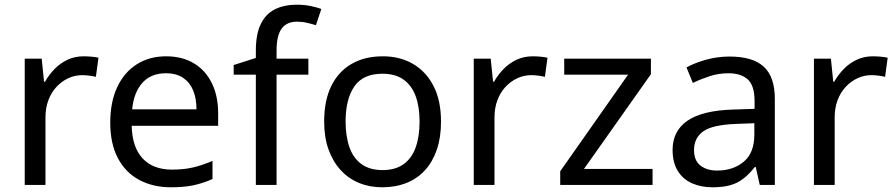

<svg xmlns="http://www.w3.org/2000/svg" viewBox="-20 -785 3803 815"><path d="M335 -546Q350 -546 367.5 -544.5Q385 -543 398 -540L387 -459Q374 -462 358.5 -464Q343 -466 329 -466Q298 -466 270 -453Q242 -440 220 -416.5Q198 -393 185.5 -360Q173 -327 173 -286V0H85V-536H157L167 -438H171Q188 -468 212 -492.5Q236 -517 267 -531.5Q298 -546 335 -546Z M685 -546Q754 -546 803.5 -516Q853 -486 879.5 -431.5Q906 -377 906 -304V-251H539Q541 -160 585.5 -112.5Q630 -65 710 -65Q761 -65 800.5 -74.5Q840 -84 882 -102V-25Q841 -7 801 1.5Q761 10 706 10Q630 10 571.5 -21Q513 -52 480.5 -113.5Q448 -175 448 -264Q448 -352 477.5 -415Q507 -478 560.5 -512Q614 -546 685 -546ZM684 -474Q621 -474 584.5 -433.5Q548 -393 541 -321H814Q814 -367 800 -401Q786 -435 757.5 -454.5Q729 -474 684 -474Z M1289 -468H1154V0H1066V-468H972V-509L1066 -539V-570Q1066 -639 1086.5 -682Q1107 -725 1146 -745Q1185 -765 1240 -765Q1272 -765 1298.5 -759.5Q1325 -754 1344 -747L1321 -678Q1305 -683 1284 -688Q1263 -693 1241 -693Q1197 -693 1175.5 -663.5Q1154 -634 1154 -571V-536H1289Z M1852 -269Q1852 -202 1834.5 -150.5Q1817 -99 1784.5 -63Q1752 -27 1705.5 -8.5Q1659 10 1602 10Q1549 10 1504 -8.5Q1459 -27 1426 -63Q1393 -99 1374.5 -150.5Q1356 -202 1356 -269Q1356 -358 1386 -419.5Q1416 -481 1472 -513.5Q1528 -546 1605 -546Q1678 -546 1733.5 -513.5Q1789 -481 1820.5 -419.5Q1852 -358 1852 -269ZM1447 -269Q1447 -206 1463.5 -159.5Q1480 -113 1515 -88Q1550 -63 1604 -63Q1658 -63 1693 -88Q1728 -113 1744.5 -159.5Q1761 -206 1761 -269Q1761 -333 1744 -378Q1727 -423 1692.5 -447.5Q1658 -472 1603 -472Q1521 -472 1484 -418Q1447 -364 1447 -269Z M2241 -546Q2256 -546 2273.5 -544.5Q2291 -543 2304 -540L2293 -459Q2280 -462 2264.5 -464Q2249 -466 2235 -466Q2204 -466 2176 -453Q2148 -440 2126 -416.5Q2104 -393 2091.5 -360Q2079 -327 2079 -286V0H1991V-536H2063L2073 -438H2077Q2094 -468 2118 -492.5Q2142 -517 2173 -531.5Q2204 -546 2241 -546Z M2750 0H2358V-58L2646 -468H2375V-536H2743V-470L2459 -68H2750Z M3077 -545Q3175 -545 3222 -502Q3269 -459 3269 -365V0H3205L3188 -76H3184Q3161 -47 3136.5 -27.5Q3112 -8 3080.5 1Q3049 10 3004 10Q2956 10 2917.5 -7Q2879 -24 2857 -59.5Q2835 -95 2835 -149Q2835 -229 2898 -272.5Q2961 -316 3092 -320L3183 -323V-355Q3183 -422 3154 -448Q3125 -474 3072 -474Q3030 -474 2992 -461.5Q2954 -449 2921 -433L2894 -499Q2929 -518 2977 -531.5Q3025 -545 3077 -545ZM3103 -259Q3003 -255 2964.5 -227Q2926 -199 2926 -148Q2926 -103 2953.5 -82Q2981 -61 3024 -61Q3092 -61 3137 -98.5Q3182 -136 3182 -214V-262Z M3685 -546Q3700 -546 3717.5 -544.5Q3735 -543 3748 -540L3737 -459Q3724 -462 3708.5 -464Q3693 -466 3679 -466Q3648 -466 3620 -453Q3592 -440 3570 -416.5Q3548 -393 3535.5 -360Q3523 -327 3523 -286V0H3435V-536H3507L3517 -438H3521Q3538 -468 3562 -492.5Q3586 -517 3617 -531.5Q3648 -546 3685 -546Z"/></svg>

Font: ubangla05
Style: Book
Weight: 400
Designer: Jelle Bosma - Monotype Design Team
Foundry: Monotype Imaging Inc.
Version: Version 2.003